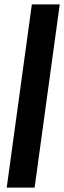

<svg xmlns="http://www.w3.org/2000/svg" viewBox="-20 -851 291 871"><path d="M10.5 0 124.5 -831H251L137 0Z"/></svg>

Font: Merriweather 72pt SemiBold
Style: Italic
Weight: 600
Italic angle: -7.8°
Version: Version 2.101